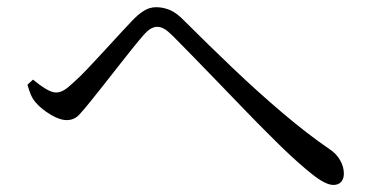

<svg xmlns="http://www.w3.org/2000/svg" viewBox="-20 -608 1040 533"><path d="M56.2 -372.9 71.7 -387Q89.7 -371.8 106.8 -361.5Q123.9 -351.2 135.8 -351.2Q146.8 -351.2 157.9 -357.9Q168.9 -364.6 183.4 -378.4Q201 -393.8 223.5 -417.6Q246.1 -441.5 269.8 -467.3Q293.5 -493.1 314.4 -515.9Q335.3 -538.7 347.6 -551.3Q363.1 -567.7 379.2 -577.9Q395.2 -588 413.5 -588Q433 -588 451.9 -580.1Q470.8 -572.3 492.5 -549.4Q555.8 -486.2 625.1 -420Q694.5 -353.8 764 -294.8Q833.4 -235.9 895.2 -193.6Q913.4 -181.9 924 -163.5Q934.6 -145.1 934.6 -126.1Q934.6 -111.8 927.1 -103.2Q919.7 -94.6 905.4 -94.6Q884.4 -94.6 848.1 -123.1Q811.7 -151.6 761.3 -200.1Q742.8 -218.5 713.4 -247.8Q684 -277.2 649.9 -312.7Q615.7 -348.2 580.6 -384.5Q545.4 -420.9 514.1 -453Q482.8 -485.2 460.1 -507.9Q445.9 -522.1 436.1 -527.8Q426.3 -533.5 415.9 -533.5Q408.1 -533.5 399 -528.6Q389.9 -523.6 378.2 -510.2Q366.2 -496.6 347.2 -473Q328.2 -449.3 307 -422.2Q285.9 -395.1 265.9 -369.9Q246 -344.8 232 -327.4Q213.9 -304.6 200 -289.6Q186 -274.6 165.3 -274.6Q145.5 -274.6 120.1 -290Q94.6 -305.4 79.2 -323.4Q70.5 -333.3 65.2 -346.1Q60 -358.9 56.2 -372.9Z"/></svg>

Font: Noto Serif JP
Style: Regular
Weight: 200
Designer: Ryoko NISHIZUKA 西塚涼子 (kana & ideographs); Frank Grießhammer (Latin, Greek & Cyrillic); Wenlong ZHANG 张文龙 (bopomofo); San
Foundry: Adobe
Version: Version 2.001;hotconv 1.1.0;makeotfexe 2.6.0